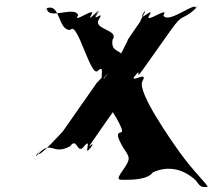

<svg xmlns="http://www.w3.org/2000/svg" viewBox="-20 -723 867 771"><path d="M704 -108C671 -154 528 -356 552 -397C578 -443 498 -383 521 -420C546 -462 491 -380 521 -417C554 -459 518 -393 552 -441C580 -481 638 -563 666 -602C719 -677 710 -636 767 -690C795 -730 738 -653 766 -692C765 -717 651 -623 636 -662C664 -702 554 -622 580 -662C604 -701 530 -627 556 -670C584 -710 526 -630 554 -669C584 -705 524 -611 549 -645C549 -645 466 -525 494 -564C504 -578 433 -455 461 -472C489 -512 436 -433 464 -472C492 -534 421 -499 432 -564C460 -604 352 -604 377 -645C404 -688 342 -626 372 -669C400 -709 341 -631 369 -670C395 -706 323 -624 346 -662C372 -703 266 -623 294 -662C280 -702 168 -638 168 -692C196 -732 139 -650 167 -689C223 -714 212 -598 263 -603C291 -643 346 -401 374 -440C408 -471 370 -376 403 -417C434 -455 378 -379 403 -420C427 -458 351 -367 374 -398L232 -195C235 -199 132 -83 132 -107C160 -147 102 -70 134 -105C186 -163 191 -97 262 -136C290 -176 290 -97 318 -136C352 -176 313 -91 341 -127C371 -166 316 -89 344 -128C370 -171 318 -108 349 -152C377 -192 404 -232 432 -271C477 -335 492 -378 468 -400C444 -400 440 -399 424 -376C408 -330 423 -289 424 -288C408 -311 489 -192 466 -192C446 -188 451 -171 476 -128C503 -89 505 -85 473 -39C443 3 457 -1 487 -1C511 -1 574 -2 594 -31C658 -60 718 -43 766 1C786 30 789 28 814 28C810 13 763 -27 704 -108Z"/></svg>

Font: Hussar Przerywany
Style: Regular
Weight: 400
Foundry: Cannot Into Space Fonts
Version: Version 0.982